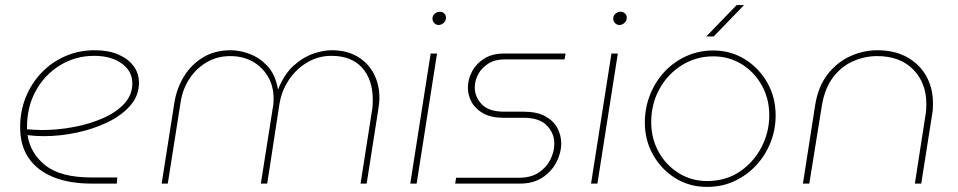

<svg xmlns="http://www.w3.org/2000/svg" viewBox="-20 -720 3758 753"><path d="M338 0Q254 0 191.5 -24.5Q129 -49 94 -98Q59 -147 59 -221Q59 -284 81 -338.5Q103 -393 142.5 -434.5Q182 -476 235.5 -499.5Q289 -523 352 -523Q405 -523 443.5 -506.5Q482 -490 503.5 -461.5Q525 -433 525 -395Q525 -345 491 -306Q457 -267 402 -240.5Q347 -214 281.5 -200Q216 -186 152 -186Q136 -186 119.5 -187Q103 -188 88 -190Q99 -118 158.5 -71Q218 -24 339 -24H440L438 0ZM86 -213Q100 -212 115 -211Q130 -210 144 -210Q207 -210 270 -222Q333 -234 385 -257Q437 -280 468 -314Q499 -348 499 -393Q499 -441 457.5 -471Q416 -501 349 -501Q276 -501 215.5 -464Q155 -427 120 -363Q85 -299 86 -218Q86 -217 86 -216Q86 -215 86 -213Z M614 0 664 -318Q673 -373 701 -419.5Q729 -466 775.5 -494.5Q822 -523 885 -523Q920 -523 959 -508.5Q998 -494 1029 -461Q1060 -428 1070 -370H1071Q1094 -428 1130.5 -461.5Q1167 -495 1207 -509Q1247 -523 1281 -523Q1340 -523 1382 -498Q1424 -473 1446 -431Q1468 -389 1468 -336Q1468 -324 1466.5 -312Q1465 -300 1463 -287L1418 0H1394L1439 -287Q1441 -298 1441.5 -308Q1442 -318 1442 -328Q1442 -408 1400 -454.5Q1358 -501 1280 -501Q1228 -501 1184.5 -475Q1141 -449 1112.5 -406Q1084 -363 1076 -312L1028 0H1003L1050 -298Q1052 -307 1052.5 -315.5Q1053 -324 1053 -333Q1053 -382 1031 -419.5Q1009 -457 971 -478.5Q933 -500 883 -500Q832 -500 791 -476Q750 -452 723.5 -412Q697 -372 689 -323L638 0Z M1589 0 1669 -510H1694L1614 0ZM1701 -622Q1690 -622 1683 -629.5Q1676 -637 1676 -648Q1676 -654 1679.5 -660Q1683 -666 1690 -670Q1697 -674 1705 -674Q1715 -674 1722 -667.5Q1729 -661 1729 -651Q1729 -641 1724 -634.5Q1719 -628 1712.5 -625Q1706 -622 1701 -622Z M1765 0 1769 -23H2017Q2062 -23 2092.5 -43Q2123 -63 2138.5 -94Q2154 -125 2154 -157Q2154 -197 2125 -227.5Q2096 -258 2034 -258H1955Q1907 -258 1876 -275Q1845 -292 1830 -319Q1815 -346 1815 -376Q1815 -409 1831.5 -440Q1848 -471 1879.5 -490.5Q1911 -510 1956 -510H2198L2194 -487H1958Q1921 -487 1895 -470.5Q1869 -454 1855.5 -429Q1842 -404 1842 -377Q1842 -340 1869.5 -311Q1897 -282 1957 -282H2033Q2085 -282 2117.5 -264.5Q2150 -247 2165.5 -218.5Q2181 -190 2181 -158Q2181 -120 2162 -83.5Q2143 -47 2107 -23.5Q2071 0 2020 0Z M2298 0 2378 -510H2403L2323 0ZM2410 -622Q2399 -622 2392 -629.5Q2385 -637 2385 -648Q2385 -654 2388.5 -660Q2392 -666 2399 -670Q2406 -674 2414 -674Q2424 -674 2431 -667.5Q2438 -661 2438 -651Q2438 -641 2433 -634.5Q2428 -628 2421.5 -625Q2415 -622 2410 -622Z M2753 13Q2684 13 2629 -21Q2574 -55 2541.5 -112.5Q2509 -170 2509 -239Q2509 -297 2529.5 -348.5Q2550 -400 2586.5 -439Q2623 -478 2672 -500Q2721 -522 2777 -522Q2846 -522 2901.5 -487.5Q2957 -453 2989.5 -395.5Q3022 -338 3022 -267Q3022 -212 3002 -161.5Q2982 -111 2946 -72Q2910 -33 2861 -10Q2812 13 2753 13ZM2753 -10Q2826 -10 2880.5 -46.5Q2935 -83 2966 -142Q2997 -201 2997 -268Q2997 -333 2967.5 -385.5Q2938 -438 2888.5 -468.5Q2839 -499 2777 -499Q2710 -499 2654.5 -464.5Q2599 -430 2566.5 -371.5Q2534 -313 2534 -241Q2534 -177 2563 -124.5Q2592 -72 2642 -41Q2692 -10 2753 -10ZM2750 -577 2869 -700H2898L2779 -577Z M3129 0 3177 -308Q3189 -382 3226.5 -429.5Q3264 -477 3315.5 -500Q3367 -523 3421 -523Q3488 -523 3537 -496Q3586 -469 3612.5 -422Q3639 -375 3639 -315Q3639 -305 3638.5 -294.5Q3638 -284 3636 -273L3593 0H3568L3610 -271Q3612 -282 3612.5 -292Q3613 -302 3613 -312Q3613 -395 3561.5 -447.5Q3510 -500 3420 -500Q3372 -500 3326 -480Q3280 -460 3247 -416.5Q3214 -373 3203 -304L3154 0Z"/></svg>

Font: MuseoModerno Thin
Style: Italic
Weight: 100
Italic angle: -9°
Designer: Pablo Cosgaya, Héctor Gatti, Marcela Romero, and the Authors of The MuseoModerno Project.
Foundry: Omnibus-Type Team
Version: Version 1.003